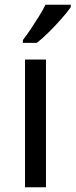

<svg xmlns="http://www.w3.org/2000/svg" viewBox="-20 -786 317 806"><path d="M173 0H85V-536H173ZM277 -756Q265 -738 240 -709.5Q215 -681 186.5 -652.5Q158 -624 134 -606H76V-618Q91 -637 108.5 -663Q126 -689 143 -716.5Q160 -744 171 -766H277Z"/></svg>

Font: Noto Sans Tirhuta
Style: Regular
Weight: 400
Designer: Monotype Design Team
Foundry: Monotype Imaging Inc.
Version: Version 2.003; ttfautohint (v1.8.4.7-5d5b)